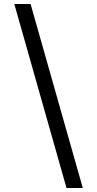

<svg xmlns="http://www.w3.org/2000/svg" viewBox="-20 -812 489 967"><path d="M52 -792H134L397 135H315Z"/></svg>

Font: hexgurmukhi15
Style: Book
Weight: 400
Designer: Jelle Bosma - Monotype Design Team
Foundry: Monotype Imaging Inc.
Version: Version 2.003